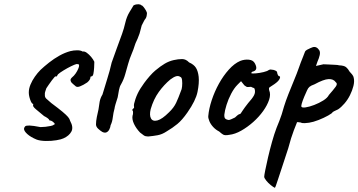

<svg xmlns="http://www.w3.org/2000/svg" viewBox="-20 -664 1717 920"><path d="M156 5Q127 -7 111 -21.5Q95 -36 95 -47Q96 -54 100.5 -58.5Q105 -63 121.5 -62.5Q138 -62 174 -55Q185 -55 198.5 -56.5Q212 -58 223.5 -60.5Q235 -63 239 -67Q244 -68 242 -71.5Q240 -75 235 -79Q231 -83 226 -85Q221 -87 217 -87Q216 -92 208.5 -97.5Q201 -103 191 -108Q169 -126 152 -140.5Q135 -155 139 -161Q139 -165 139 -165.5Q139 -166 139 -166Q132 -166 125 -185.5Q118 -205 118 -221Q118 -239 126 -258.5Q134 -278 147 -296.5Q160 -315 174 -329Q192 -346 215.5 -364.5Q239 -383 265 -397.5Q291 -412 317 -419Q333 -423 350 -423Q367 -423 376 -417Q385 -419 396 -411Q407 -403 417 -391Q427 -379 432 -368Q432 -356 431 -339.5Q430 -323 427.5 -310.5Q425 -298 418 -298Q418 -298 415.5 -297.5Q413 -297 413 -292Q413 -282 398 -269Q379 -256 363 -250Q347 -244 340 -253Q335 -257 331 -260.5Q327 -264 323 -268Q323 -268 320.5 -272Q318 -276 318 -281Q318 -285 321 -288.5Q324 -292 324 -292Q335 -301 342.5 -312Q350 -323 354.5 -333.5Q359 -344 359 -349Q359 -355 356.5 -356Q354 -357 346 -357Q338 -355 320.5 -346.5Q303 -338 285 -327Q267 -316 258 -308Q254 -301 252.5 -299Q251 -297 247 -297Q247 -301 241.5 -295Q236 -289 228.5 -279Q221 -269 213.5 -258Q206 -247 202 -241Q200 -234 197 -226Q194 -218 195 -210Q194 -199 201.5 -191.5Q209 -184 226 -170Q261 -144 279.5 -128.5Q298 -113 306 -103.5Q314 -94 316 -85Q333 -54 322 -33.5Q311 -13 284 -1Q274 4 250 8Q226 12 199.5 11.5Q173 11 156 5Z M470 -32Q460 -38 450 -47.5Q440 -57 440 -68Q440 -83 444 -103.5Q448 -124 452 -140Q454 -158 457.5 -176.5Q461 -195 471 -211Q482 -249 494 -286.5Q506 -324 515 -364Q528 -401 538.5 -429.5Q549 -458 565 -502Q574 -527 580.5 -555.5Q587 -584 601 -607Q607 -616 610.5 -622.5Q614 -629 618 -635Q619 -639 627.5 -641.5Q636 -644 645 -643.5Q654 -643 658 -638Q661 -639 667.5 -631Q674 -623 679.5 -613.5Q685 -604 684 -598Q684 -594 682.5 -587Q681 -580 677 -574Q673 -570 669.5 -562.5Q666 -555 659 -542Q655 -529 652 -515.5Q649 -502 644 -491Q640 -479 634.5 -468Q629 -457 627 -450Q620 -427 610.5 -405Q601 -383 594 -358Q587 -334 580 -308.5Q573 -283 560 -260Q553 -249 550 -232Q547 -215 544 -198Q538 -180 533.5 -164.5Q529 -149 529 -145Q523 -123 520.5 -101.5Q518 -80 510 -64Q509 -54 504 -44Q499 -34 490.5 -30Q482 -26 470 -32Z M690 -10Q677 -10 669.5 -15Q662 -20 651 -29Q632 -49 622 -70.5Q612 -92 615 -109Q618 -117 617.5 -124.5Q617 -132 617 -132Q612 -137 614 -138.5Q616 -140 618 -144Q624 -144 622 -155Q620 -163 629 -189.5Q638 -216 653 -240Q659 -250 671 -266.5Q683 -283 697.5 -299.5Q712 -316 724 -326Q749 -347 769.5 -359Q790 -371 812 -376Q834 -381 852.5 -381Q871 -381 886 -365Q909 -355 919 -339Q929 -323 932 -296Q935 -266 926.5 -224Q918 -182 878 -125Q853 -89 830 -70Q807 -51 778 -34Q757 -20 735 -16Q713 -12 690 -10ZM790 -126Q813 -148 824 -171.5Q835 -195 847 -228Q851 -235 852.5 -250Q854 -265 852.5 -279Q851 -293 845 -295Q835 -302 823.5 -298.5Q812 -295 796 -283Q766 -258 741 -223.5Q716 -189 702 -141Q695 -112 703.5 -96.5Q712 -81 734.5 -87Q757 -93 790 -126Z M1079 -18Q1058 -14 1049.5 -19Q1041 -24 1030 -34Q1014 -42 1001.5 -55.5Q989 -69 983 -84Q977 -99 978 -108Q981 -143 994.5 -184Q1008 -225 1029 -263Q1050 -301 1076.5 -330.5Q1103 -360 1131 -372Q1151 -380 1172.5 -378Q1194 -376 1202 -359Q1217 -330 1195 -322Q1192 -322 1188 -319.5Q1184 -317 1184 -313Q1188 -311 1206 -312.5Q1224 -314 1242.5 -318.5Q1261 -323 1267 -328Q1273 -331 1276 -331Q1279 -331 1291 -329Q1308 -324 1308 -317Q1308 -313 1311 -306Q1314 -299 1318 -299Q1325 -298 1320 -286.5Q1315 -275 1295 -261Q1276 -249 1271.5 -245.5Q1267 -242 1270 -231Q1278 -212 1269.5 -186Q1261 -160 1241 -132Q1221 -104 1193.5 -79.5Q1166 -55 1136 -38Q1106 -21 1079 -18ZM1076 -89Q1080 -89 1090 -93.5Q1100 -98 1106 -101Q1110 -105 1116.5 -110.5Q1123 -116 1127 -117Q1131 -117 1133.5 -120.5Q1136 -124 1143.5 -135.5Q1151 -147 1169 -170Q1189 -192 1197 -207Q1205 -222 1200 -238Q1199 -242 1194.5 -243Q1190 -244 1183 -248Q1173 -248 1167.5 -247Q1162 -246 1151 -255L1135 -275L1118 -258Q1102 -242 1088 -215.5Q1074 -189 1065.5 -161.5Q1057 -134 1055 -115Q1054 -100 1060 -95Q1066 -90 1076 -89Z M1297 236Q1290 233 1277.5 223Q1265 213 1255.5 201Q1246 189 1246 183Q1246 177 1251 151.5Q1256 126 1264.5 89.5Q1273 53 1283.5 15.5Q1294 -22 1305 -51Q1307 -56 1318.5 -84.5Q1330 -113 1341 -154Q1349 -180 1362 -213Q1375 -246 1389 -279.5Q1403 -313 1412 -339Q1421 -365 1430.5 -388Q1440 -411 1441 -415Q1443 -421 1451 -425.5Q1459 -430 1467.5 -433.5Q1476 -437 1479 -438Q1497 -443 1510 -423Q1515 -414 1512 -400Q1509 -386 1501 -368L1494 -348L1530 -356Q1539 -356 1554.5 -355Q1570 -354 1584.5 -353.5Q1599 -353 1605 -351Q1629 -350 1638.5 -342Q1648 -334 1655 -321Q1660 -316 1667 -307.5Q1674 -299 1675 -291Q1679 -274 1673.5 -252Q1668 -230 1657 -208Q1646 -186 1630.5 -168Q1615 -150 1600 -140Q1590 -136 1582 -131.5Q1574 -127 1574 -127Q1573 -122 1552.5 -110.5Q1532 -99 1506.5 -89Q1481 -79 1461 -76Q1454 -75 1441 -74Q1428 -73 1421 -77Q1410 -79 1406 -79Q1402 -79 1402 -75Q1401 -73 1388 -39.5Q1375 -6 1361 47Q1342 105 1330 141.5Q1318 178 1311.5 197.5Q1305 217 1302 225.5Q1299 234 1297 236ZM1424 -153Q1427 -147 1444.5 -149.5Q1462 -152 1485.5 -161Q1509 -170 1529 -182.5Q1549 -195 1556 -209Q1578 -234 1588.5 -248.5Q1599 -263 1589 -270Q1578 -286 1554.5 -285Q1531 -284 1487 -260Q1470 -254 1463 -248Q1456 -242 1451.5 -231.5Q1447 -221 1438 -201Q1429 -179 1426 -168Q1423 -157 1424 -153Z"/></svg>

Font: Caveat SemiBold
Style: Regular
Weight: 600
Designer: Pablo Impallari
Foundry: Pablo Impallari
Version: Version 2.000